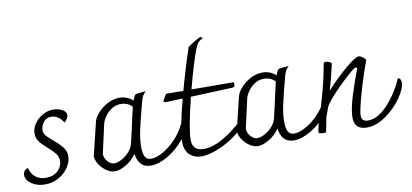

<svg xmlns="http://www.w3.org/2000/svg" viewBox="-67 -909 2450 1141"><g transform="rotate(-10 1158.5 -338.5)"><path d="M11 -63Q11 -79 20 -89Q29 -99 40 -101Q51 -63 76 -44Q101 -25 137 -25Q182 -25 209 -50.5Q236 -76 236 -110Q236 -135 221.5 -154Q207 -173 178 -198Q146 -226 130.5 -246.5Q115 -267 115 -296Q115 -327 134.5 -355Q154 -383 184.5 -400Q215 -417 248 -417Q277 -417 301.5 -404.5Q326 -392 326 -371Q326 -351 302 -329Q289 -352 270 -364.5Q251 -377 230 -377Q198 -377 181.5 -353.5Q165 -330 165 -307Q165 -288 178 -273Q191 -258 219 -235Q253 -206 271 -183Q289 -160 289 -129Q289 -96 267.5 -63Q246 -30 208.5 -8.5Q171 13 126 13Q78 13 44.5 -10Q11 -33 11 -63Z M1008 -205Q1008 -159 967.5 -108Q927 -57 869.5 -22.5Q812 12 764 12Q725 12 704 -12Q683 -36 679 -74Q654 -38 616 -15Q578 8 548 8Q522 8 496.5 -9.5Q471 -27 455 -52.5Q439 -78 438 -101L487 -303Q493 -327 517.5 -354.5Q542 -382 577 -400Q612 -418 648 -418Q694 -418 729 -387Q738 -411 742.5 -417Q747 -423 756 -424L805 -429L808 -427Q788 -411 779 -377Q748 -261 736.5 -206Q725 -151 725 -109Q725 -67 736 -47.5Q747 -28 773 -28Q805 -28 849.5 -54Q894 -80 934 -126.5Q974 -173 995 -231Q1008 -231 1008 -205ZM669 -137 688 -219Q692 -239 702 -283.5Q712 -328 718 -352Q690 -380 650 -380Q619 -380 594 -363.5Q569 -347 553 -323.5Q537 -300 533 -282L493 -104Q495 -79 513 -59Q531 -39 552 -39Q569 -39 593.5 -51Q618 -63 639.5 -85.5Q661 -108 669 -137Z M1342 -149Q1342 -141 1339 -135Q1336 -129 1329 -120Q1303 -89 1256.5 -58.5Q1210 -28 1159 -9Q1108 10 1070 10Q1027 10 998.5 -16.5Q970 -43 970 -96Q970 -163 1018 -348L912 -344Q910 -345 906.5 -347.5Q903 -350 902 -352Q905 -357 913 -372Q921 -387 927 -393L1030 -392Q1063 -514 1106 -643Q1124 -657 1152 -673.5Q1180 -690 1186 -690Q1195 -686 1197 -679Q1179 -672 1169 -660.5Q1159 -649 1149 -623Q1120 -549 1079 -392L1334 -391L1335 -375Q1335 -367 1332 -364Q1329 -361 1318 -360Q1304 -359 1068 -350Q1022 -162 1022 -99Q1022 -64 1039 -47.5Q1056 -31 1091 -31Q1193 -31 1337 -166Q1342 -159 1342 -149Z M1871 -205Q1871 -159 1830.5 -108Q1790 -57 1732.5 -22.5Q1675 12 1627 12Q1588 12 1567 -12Q1546 -36 1542 -74Q1517 -38 1479 -15Q1441 8 1411 8Q1385 8 1359.5 -9.5Q1334 -27 1318 -52.5Q1302 -78 1301 -101L1350 -303Q1356 -327 1380.5 -354.5Q1405 -382 1440 -400Q1475 -418 1511 -418Q1557 -418 1592 -387Q1601 -411 1605.5 -417Q1610 -423 1619 -424L1668 -429L1671 -427Q1651 -411 1642 -377Q1611 -261 1599.5 -206Q1588 -151 1588 -109Q1588 -67 1599 -47.5Q1610 -28 1636 -28Q1668 -28 1712.5 -54Q1757 -80 1797 -126.5Q1837 -173 1858 -231Q1871 -231 1871 -205ZM1532 -137 1551 -219Q1555 -239 1565 -283.5Q1575 -328 1581 -352Q1553 -380 1513 -380Q1482 -380 1457 -363.5Q1432 -347 1416 -323.5Q1400 -300 1396 -282L1356 -104Q1358 -79 1376 -59Q1394 -39 1415 -39Q1432 -39 1456.5 -51Q1481 -63 1502.5 -85.5Q1524 -108 1532 -137Z M2317 -216Q2317 -180 2279 -125Q2241 -70 2182.5 -29Q2124 12 2067 12Q2031 12 2011.5 -6Q1992 -24 1992 -61Q1992 -112 2020 -199.5Q2048 -287 2071 -345Q2067 -351 2063 -351Q2059 -351 2054 -348Q2036 -337 1995 -299Q1954 -261 1915 -219Q1876 -177 1862 -151Q1846 -108 1842 -96.5Q1838 -85 1834 -59L1825 -14Q1824 -11 1823 -6.5Q1822 -2 1820.5 -1Q1819 0 1816 0Q1807 0 1792.5 -2Q1778 -4 1778 -8Q1778 -20 1785 -47Q1792 -74 1799 -96Q1806 -118 1810 -130L1819 -158Q1848 -258 1858.5 -303.5Q1869 -349 1879 -405Q1880 -415 1893 -415Q1902 -415 1913.5 -410.5Q1925 -406 1927 -398Q1923 -380 1912.5 -337Q1902 -294 1887 -242Q1945 -307 2007.5 -360Q2070 -413 2091 -413Q2101 -413 2115 -403Q2129 -393 2132 -384Q2100 -298 2071 -196.5Q2042 -95 2042 -63Q2042 -28 2082 -28Q2141 -28 2201.5 -94Q2262 -160 2298 -244Q2308 -244 2312.5 -235.5Q2317 -227 2317 -216Z"/></g></svg>

Font: Charmonman
Style: Regular
Weight: 400
Designer: Ekaluck Peanpanawate
Foundry: Cadson Demak Co.,Ltd.
Version: Version 1.000; ttfautohint (v1.6)